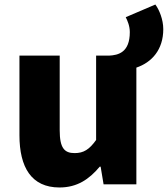

<svg xmlns="http://www.w3.org/2000/svg" viewBox="-20 -815 742 849"><path d="M536 -739C544 -723 554 -700 554 -673C554 -583 503 -571 462 -569H405V-196C375 -154 350 -138 310 -138C265 -138 244 -160 244 -239V-569H66V-217C66 -75 119 14 243 14C321 14 374 -22 421 -78H425L438 0H583V-516C651 -539 702 -595 702 -686C702 -729 684 -772 667 -795Z"/></svg>

Font: Noto Sans CJK KR Black
Style: Regular
Weight: 900
Designer: Ryoko NISHIZUKA (kana & ideographs); Paul D. Hunt (Latin, Greek & Cyrillic); Wenlong ZHANG (bopomofo); Sandoll Communica
Foundry: Adobe Systems Incorporated
Version: Version 1.004;PS 1.004;hotconv 1.0.82;makeotf.lib2.5.63406